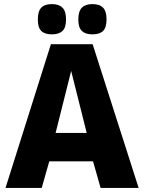

<svg xmlns="http://www.w3.org/2000/svg" viewBox="-20 -919 705 939"><path d="M7 0 229 -703H433L658 0H472L435 -130H221L184 0ZM252 -269H404L328 -572ZM432 -751Q398 -751 380.5 -767.5Q363 -784 363 -824Q363 -864 380.5 -881.5Q398 -899 432 -899Q467 -899 484 -881.5Q501 -864 501 -824Q501 -784 484 -767.5Q467 -751 432 -751ZM234 -751Q199 -751 182 -767.5Q165 -784 165 -824Q165 -864 182 -881.5Q199 -899 234 -899Q268 -899 285.5 -881.5Q303 -864 303 -824Q303 -784 285.5 -767.5Q268 -751 234 -751Z"/></svg>

Font: Georama ExtraCondensed Thin
Style: Bold
Weight: 700
Version: Version 1.001